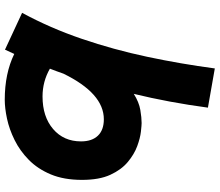

<svg xmlns="http://www.w3.org/2000/svg" viewBox="-78 -774 924 808"><g transform="rotate(-90 384.0 -370.0)"><path d="M270 -236Q261 -236 234 -239Q207 -242 173 -254.5Q139 -267 106.5 -294Q74 -321 52.5 -367.5Q31 -414 31 -487Q31 -563 54 -618Q77 -673 115 -710.5Q153 -748 198.5 -770.5Q244 -793 288.5 -802.5Q333 -812 368 -812Q479 -812 561 -772Q570 -792 579 -811L734 -739Q670 -621 624.5 -487.5Q579 -354 549 -212.5Q519 -71 500 72L335 43Q346 -39 360.5 -117Q375 -195 393 -269Q358 -247 325.5 -241.5Q293 -236 270 -236ZM193 -491Q193 -445 217 -420Q241 -395 286 -395Q395 -395 478 -565Q488 -594 499 -622Q445 -653 382 -653Q297 -653 245 -608.5Q193 -564 193 -491Z"/></g></svg>

Font: Mochiy Pop P One
Style: Regular
Weight: 400
Designer: FONTDASU
Foundry: FONTDASU / Google Inc. / Adobe
Version: Version 2.000